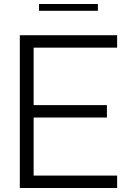

<svg xmlns="http://www.w3.org/2000/svg" viewBox="-20 -939 649 959"><path d="M565 0H79V-763H565V-701H148V-414H514V-352H148V-62H565ZM469 -885H175V-919H469Z"/></svg>

Font: Open Sauce Sans Light
Style: Regular
Weight: 300
Designer: Alfredo Marco Pradil
Foundry: Creative Sauce Fz LLC
Version: Version 1.477